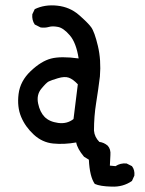

<svg xmlns="http://www.w3.org/2000/svg" viewBox="-20 -613 540 713"><path d="M394 80Q352 79 332 70Q313 43 310 -20L292 -31Q267 -61 263 -84Q218 -76 177.5 -80Q137 -84 105.5 -113Q74 -142 58.5 -179Q43 -216 49 -264Q55 -312 94 -349Q133 -386 169.5 -395.5Q206 -405 272 -396Q263 -454 239.5 -481.5Q216 -509 195.5 -513Q175 -517 161.5 -513Q148 -509 131 -511L109 -522Q98 -538 100 -560L109 -579Q146 -597 192.5 -592Q239 -587 272.5 -558Q306 -529 318.5 -512Q331 -495 343.5 -442.5Q356 -390 351 -329Q345 -280 337 -230.5Q329 -181 329 -128Q331 -104 349 -86Q366 -84 380 -72Q392 -59 390 -37L388 2L409 4Q427 -8 450 -6L470 4Q481 18 479 39L470 59Q437 82 394 80ZM253 -171 269 -300Q251 -319 235.5 -324.5Q220 -330 195 -322.5Q170 -315 161 -310.5Q152 -306 133.5 -283.5Q115 -261 121.5 -229Q128 -197 145.5 -179Q163 -161 196 -156.5Q229 -152 253 -171Z"/></svg>

Font: Kosefont JP
Style: Regular
Weight: 400
Designer: Nozomi Seto 瀬戸のぞみ
Version: Version 3.00;June 19, 2020